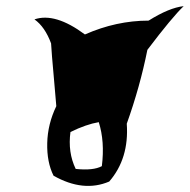

<svg xmlns="http://www.w3.org/2000/svg" viewBox="-20 -660 617 624"><path d="M226 -111Q283 -105 311 -120Q321 -200 301 -263Q260 -256 209 -231Q200 -165 226 -111ZM463 -593Q530 -635 577 -640Q540 -605 459 -498Q435 -378 392 -258Q400 -145 335 -70Q251 -34 154 -89Q132 -133 133.5 -195Q135 -257 163 -315Q161 -343 154.5 -413.5Q148 -484 146 -519Q126 -573 92 -597Q159 -620 256 -548Q358 -593 463 -593Z"/></svg>

Font: Tillana SemiBold
Style: Regular
Weight: 600
Designer: Lipi Raval (Devanagari, Latin), Jonny Pinhorn (Latin)
Foundry: Indian Type Foundry
Version: Version 2.003;PS 1.0;hotconv 1.0.79;makeotf.lib2.5.61930; tt